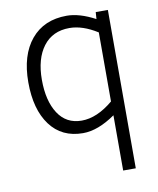

<svg xmlns="http://www.w3.org/2000/svg" viewBox="-78 -542 655 794"><g transform="rotate(-10 250.0 -145.5)"><path d="M428 -475V190H375V-42Q302 9 239 9Q150 9 101 -57Q52 -123 52 -237Q52 -351 106 -416Q160 -481 256 -481Q309 -481 375 -446L377 -475ZM375 -100V-390Q313 -429 258 -429Q187 -429 148 -377.5Q109 -326 109 -237.5Q109 -149 143.5 -96Q178 -43 242.5 -43Q307 -43 375 -100Z"/></g></svg>

Font: Lekton
Style: Regular
Weight: 400
Designer: Paolo Mazzetti, Luciano Perondi, Raffaele Flato, Elena Papassissa, Emilio Macchia, Michela Povoleri, Tobias Seemiller, R
Version: Version 34.000